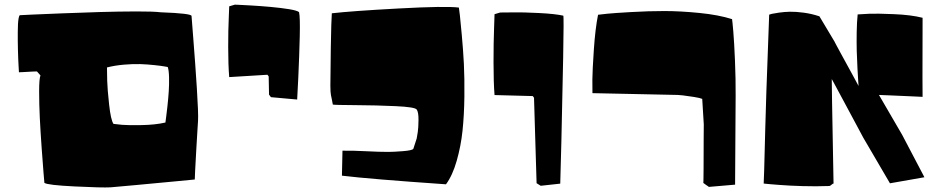

<svg xmlns="http://www.w3.org/2000/svg" viewBox="-20 -804 4082 836"><path d="M474.1 -264.6Q488.3 -262.7 512.2 -260.5Q536.1 -258.3 596.2 -259.3Q656.2 -260.3 700.2 -270.5Q701.2 -278.3 703.1 -291.7Q705.1 -305.2 709 -341.1Q712.9 -377 714.8 -406.7Q716.8 -436.5 716.1 -467.5Q715.3 -498.5 710.4 -512.2Q704.6 -513.2 694.1 -515.1Q683.6 -517.1 652.1 -520.5Q620.6 -523.9 590.3 -524.9Q560.1 -525.9 519.8 -522.5Q479.5 -519 445.8 -510.3Q445.8 -486.8 446.8 -451.4Q447.8 -416 455.1 -348.9Q462.4 -281.7 474.1 -264.6ZM62.5 -489.3Q62.5 -492.2 62 -497.3Q61.5 -502.4 60.8 -518.3Q60.1 -534.2 59.3 -549.6Q58.6 -564.9 58.1 -586.4Q57.6 -607.9 57.4 -626.5Q57.1 -645 57.4 -664.8Q57.6 -684.6 58.3 -699Q59.1 -713.4 61 -724.1Q63 -734.9 65.9 -737.8Q86.4 -738.8 121.1 -740.5Q155.8 -742.2 248.5 -745.8Q341.3 -749.5 418 -751.7Q494.6 -753.9 571.8 -754.2Q648.9 -754.4 679.7 -750.5Q814 -745.6 814 -734.4Q814 -732.9 822 -631.3Q830.1 -529.8 837.2 -418.9Q844.2 -308.1 842.3 -278.3Q841.3 -262.2 839.6 -235.6Q837.9 -209 834.7 -153.1Q831.5 -97.2 829.6 -59.8Q827.6 -22.5 828.1 -22.5Q829.1 -22.5 744.1 -14.4Q659.2 -6.3 567.1 2.2Q475.1 10.7 460.9 11.7Q423.8 13.7 305.2 7.8Q186.5 2 173.3 -7.8Q171.9 -24.9 169.4 -53.2Q167 -81.5 161.6 -156.5Q156.2 -231.4 153.3 -291Q150.4 -350.6 150.4 -406Q150.4 -461.4 156.2 -475.6L141.1 -492.7Q142.1 -493.2 122.3 -492.4Q102.5 -491.7 82.5 -490.2Z M1159.7 -380.9 1151.4 -392.1Q1149.9 -468.8 1149.9 -471.2L1144.5 -478.5L978 -468.3Q973.6 -522.5 973.6 -599.6Q973.6 -676.8 976.1 -726.6L978 -776.4L1002.4 -783.7Q1005.9 -783.7 1011.7 -783.4Q1017.6 -783.2 1035.6 -782.2Q1053.7 -781.2 1071.3 -780.3Q1088.9 -779.3 1113 -777.6Q1137.2 -775.9 1158.2 -773.9Q1179.2 -772 1201.4 -769.3Q1223.6 -766.6 1239.7 -763.9Q1255.9 -761.2 1267.6 -757.8Q1279.3 -754.4 1282.2 -750.5Q1287.1 -730 1285.2 -645.8Q1283.2 -561.5 1278.8 -465.8L1273.9 -370.6Z M1978 -771Q1980 -758.8 1982.4 -737.3Q1984.9 -715.8 1990.7 -651.6Q1996.6 -587.4 1999.8 -526.1Q2002.9 -464.8 2002 -383.5Q2001 -302.2 1993.9 -234.9Q1986.8 -167.5 1968.5 -103.5Q1950.2 -39.6 1921.9 -1.5Q1590.3 -24.4 1468.8 -39.1L1471.2 -147.9Q1520 -148.4 1574.7 -145.5Q1629.4 -142.6 1670.9 -142.6Q1693.4 -142.6 1734.1 -145.8Q1774.9 -148.9 1779.8 -156.2L1794.4 -201.2Q1796.4 -212.4 1799.1 -229.5Q1801.8 -246.6 1802.2 -281Q1802.7 -315.4 1794.4 -327.1Q1787.1 -337.9 1702.9 -341.8Q1618.7 -345.7 1528.6 -346.2Q1438.5 -346.7 1429.2 -348.6Q1427.2 -359.9 1424.8 -371.8Q1422.4 -383.8 1421.1 -389.4Q1419.9 -395 1419.2 -405.5Q1418.5 -416 1418.5 -431.2Q1418.5 -478 1420.4 -597.2Q1422.4 -716.3 1424.8 -746.1Q1509.3 -755.9 1715.3 -767.1Q1921.4 -778.3 1978 -771Z M2334.5 4.9 2316.4 -6.3Q2305.2 -376 2305.2 -378.4L2299.8 -385.7L2133.3 -390.1Q2128.9 -444.3 2128.9 -532.5Q2128.9 -620.6 2131.3 -681.6L2133.3 -742.2L2157.7 -749.5Q2168 -749 2211.7 -750Q2255.4 -751 2326.7 -747.3Q2397.9 -743.7 2432.6 -735.8Q2435.5 -735.4 2432.1 -552.5Q2428.7 -369.6 2424.3 -187L2419.4 -4.4Z M2930.7 -390.6 2559.6 -398.4Q2559.1 -421.4 2559.3 -459Q2559.6 -496.6 2565.7 -587.6Q2571.8 -678.7 2584 -739.7Q2599.1 -741.7 2625.7 -744.4Q2652.3 -747.1 2728 -751.5Q2803.7 -755.9 2872.8 -755.9Q2941.9 -755.9 3025.4 -747.6Q3108.9 -739.3 3167.5 -720.7Q3168.9 -713.4 3172.9 -667.2Q3176.8 -621.1 3180.2 -540.3Q3183.6 -459.5 3183.1 -387.7L3180.7 0L3066.4 9.8Q3065.9 9.3 3064.7 8.3Q3063.5 7.3 3060.1 5.1Q3056.6 2.9 3054 1Q3051.3 -1 3048.3 -3.2Q3045.4 -5.4 3043.9 -6.3L3042.5 -7.3Q3043 -6.8 3043.5 -70.6Q3043.9 -134.3 3043.9 -198.2L3044.4 -262.2L3037.6 -373.5Q3028.8 -377.4 3002 -381.8Q2975.1 -386.2 2953.1 -388.7Z M3329.1 -740.2Q3333 -741.7 3340.6 -743.7Q3348.1 -745.6 3371.8 -749Q3395.5 -752.4 3419.9 -752.9Q3444.3 -753.4 3479.5 -748.8Q3514.6 -744.1 3547.9 -732.9Q3547.9 -732.9 3614.7 -621.1Q3612.3 -624.5 3638.2 -576.7Q3664.1 -528.8 3691.4 -479.5L3718.3 -429.7Q3717.8 -437.5 3716.8 -451.4Q3715.8 -465.3 3713.6 -505.4Q3711.4 -545.4 3710.4 -582Q3709.5 -618.7 3710.2 -663.6Q3710.9 -708.5 3714.4 -741.2Q3733.4 -742.7 3764.9 -744.1Q3796.4 -745.6 3871.8 -742.4Q3947.3 -739.3 3997.1 -726.6Q3996.1 -382.3 3997.1 -382.3Q3997.6 -382.3 3950 -384.5Q3902.3 -386.7 3854.5 -388.7L3807.1 -390.6L3908.2 -216.8L4002 -38.1Q4004.9 -32.2 4004.9 -32.2L3855 -5.9L3738.8 -204.6Q3730 -221.2 3715.6 -248Q3701.2 -274.9 3670.9 -331.3Q3640.6 -387.7 3620.8 -424.6Q3601.1 -461.4 3601.6 -459.5L3603 -355.5L3609.4 -4.9Q3606.4 -4.9 3600.3 0.5Q3594.2 5.9 3591.3 5.9Q3563.5 6.8 3532.5 7.1Q3501.5 7.3 3474.1 6.3Q3446.8 5.4 3420.7 4.2Q3394.5 2.9 3373.8 1.2Q3353 -0.5 3337.4 -1.7Q3321.8 -2.9 3313.2 -3.9Q3304.7 -4.9 3305.2 -4.9Q3306.2 -4.9 3312 -240.7L3316.9 -405.3L3329.1 -740.2Z"/></svg>

Font: Noot
Style: Regular
Weight: 400
Designer: Amos Jerbi
Foundry: Amos Jerbi
Version: Version 1.000;PS 001.001;hotconv 1.0.56